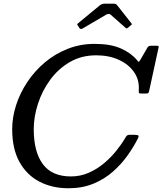

<svg xmlns="http://www.w3.org/2000/svg" viewBox="-20 -994 866 1024"><path d="M716 -256.5Q693.5 -211.5 660.2 -164.8Q627 -118 581.8 -78.2Q536.5 -38.5 477.8 -14.2Q419 10 345 10Q258.5 10 190.8 -25Q123 -60 84 -130Q45 -200 45 -305Q45 -368.5 65.8 -433Q86.5 -497.5 125.5 -556.2Q164.5 -615 218.8 -660.8Q273 -706.5 340.2 -733.2Q407.5 -760 485 -760Q569.5 -760 624.2 -735.8Q679 -711.5 711 -673Q719 -664 720.5 -664Q722 -664 728.5 -675L767.5 -742Q772 -750 786 -750H816Q823.5 -750 825.2 -748.2Q827 -746.5 825.5 -739.5L776 -511.5Q774 -501 771 -498Q768 -495 755 -495H735Q723.5 -495 721.5 -498.2Q719.5 -501.5 720 -511Q724.5 -566 695.8 -608.2Q667 -650.5 614.2 -674.8Q561.5 -699 493 -699Q414 -699 352 -662.8Q290 -626.5 247.2 -567.8Q204.5 -509 182.2 -439.8Q160 -370.5 160 -305Q160 -183.5 208.8 -118.2Q257.5 -53 358 -53Q408.5 -53 453 -72.5Q497.5 -92 534.8 -123.2Q572 -154.5 601 -190.8Q630 -227 649.5 -261Q653 -267 657.2 -271Q661.5 -275 671 -275H697Q714.5 -275 718 -271Q721.5 -267 716 -256.5ZM403 -845 395.5 -857Q391 -862.5 391.8 -864.5Q392.5 -866.5 399 -872L513 -966Q523.5 -974.5 541 -974.5H583.5Q593.5 -974.5 597.5 -972.5Q601.5 -970.5 605 -966L680.5 -870Q683.5 -866.5 683.5 -865Q683.5 -863.5 678.5 -859.5L664 -847.5Q657.5 -842 655.5 -842.2Q653.5 -842.5 648 -847L571 -915Q560 -924.5 546 -915.5L420.5 -842Q410.5 -835.5 403 -845Z"/></svg>

Font: Besley
Style: Italic
Weight: 400
Italic angle: -13°
Designer: Owen Earl
Foundry: indestructible type*
Version: Version 4.000; ttfautohint (v1.8.4.7-5d5b)